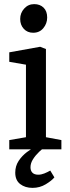

<svg xmlns="http://www.w3.org/2000/svg" viewBox="-20 -725 338 932"><path d="M25 0V-45L106 -59V-411L25 -425V-471L175 -498L203 -487V-59L278 -45V0ZM141 -566Q113 -566 95.5 -585Q78 -604 78 -633Q78 -662 97.5 -683.5Q117 -705 146 -705Q174 -705 191.5 -688Q209 -671 209 -640Q209 -611 190.5 -588.5Q172 -566 141 -566ZM138 187Q102 187 78 168.5Q54 150 54 113Q54 81 70.5 56Q87 31 111 13Q135 -5 158 -16H204Q188 -5 170.5 11.5Q153 28 140.5 47.5Q128 67 128 87Q128 104 137.5 113.5Q147 123 166 123Q180 123 195 117Q210 111 224 103L244 136Q231 152 202 169.5Q173 187 138 187Z"/></svg>

Font: Faustina Medium
Style: Regular
Weight: 500
Designer: Alfonso Garcia
Foundry: http://www.omnibus-type.com
Version: Version 1.200